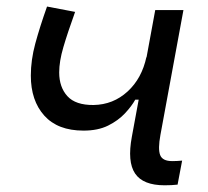

<svg xmlns="http://www.w3.org/2000/svg" viewBox="-20 -548 626 578"><path d="M231.4 -154.8Q153.8 -154.8 113.3 -200Q72.8 -245.1 72.8 -320.3Q72.8 -367.2 86.2 -416.7Q99.6 -466.3 121.6 -528.3L206.1 -512.2Q183.1 -448.2 170.7 -405.8Q158.2 -363.3 158.2 -330.1Q158.2 -285.6 182.9 -258.5Q207.5 -231.4 261.7 -231.9Q320.8 -232.9 364 -272.5Q407.2 -312 420.9 -377V-374L447.3 -517.6H532.2L462.9 -141.6Q455.1 -99.1 462.2 -81.1Q469.2 -63 498.5 -63Q512.2 -63 528.3 -64.5L514.6 7.8Q505.9 8.8 496.1 9.3Q486.3 9.8 475.6 9.8Q410.6 9.8 386.7 -25.6Q362.8 -61 377 -136.7L397.5 -248H387.2Q376.5 -228.5 356.2 -206.8Q335.9 -185.1 305.4 -169.9Q274.9 -154.8 231.4 -154.8Z"/></svg>

Font: Cascadia Mono PL SemiLight
Style: Italic
Weight: 350
Italic angle: -10°
Monospace: yes
Designer: Aaron Bell
Foundry: Saja Typeworks
Version: Version 2404.023; ttfautohint (v1.8.4)